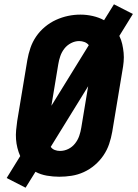

<svg xmlns="http://www.w3.org/2000/svg" viewBox="-20 -814 640 893"><path d="M99 59 11 14 74 -88Q66 -106 61 -126Q56 -146 54.5 -166.5Q53 -187 55 -208.5Q57 -230 60 -251L107 -534Q112 -563 121.5 -591Q131 -619 148 -644Q165 -669 189 -689Q213 -709 240.5 -721.5Q268 -734 296.5 -740Q325 -746 354 -746Q383 -746 411.5 -739.5Q440 -733 464 -720L510 -794L598 -749L535 -647Q544 -629 548.5 -609Q553 -589 555 -568.5Q557 -548 555 -526.5Q553 -505 549 -484L502 -201Q497 -172 487.5 -144Q478 -116 461 -91Q444 -66 420.5 -46Q397 -26 369.5 -13.5Q342 -1 313 3.5Q284 8 256 8Q227 8 198 3Q169 -2 145 -15ZM219 -322 393 -604Q385 -614 373 -618.5Q361 -623 348 -623Q329 -623 310.5 -613.5Q292 -604 279.5 -588Q267 -572 260.5 -553Q254 -534 251 -515ZM259 -112Q279 -112 297.5 -121Q316 -130 329 -146.5Q342 -163 348.5 -182Q355 -201 358 -220L390 -413L216 -131Q223 -121 234.5 -116.5Q246 -112 259 -112Z"/></svg>

Font: Iosevka Etoile Heavy Oblique
Style: Regular
Weight: 900
Italic angle: -9°
Designer: Belleve Invis
Foundry: Belleve Invis
Version: Version 15.5.2; ttfautohint (v1.8.4)